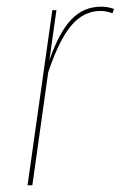

<svg xmlns="http://www.w3.org/2000/svg" viewBox="-20 -548 357 568"><path d="M279.3 -528.3Q298.8 -528.3 317.4 -521.5L312.5 -508.8Q294.9 -515.6 277.8 -515.6Q227.5 -515.6 191.2 -472.9Q154.8 -430.2 122.6 -334L75.7 0H61.5L134.8 -518.1H147L126 -369.6Q154.8 -452.6 191.2 -490.5Q227.5 -528.3 279.3 -528.3Z"/></svg>

Font: Fira Sans Compressed Hair
Style: Italic
Weight: 100
Width: 3
Italic angle: -8°
Designer: Carrois Corporate & Edenspiekermann AG
Foundry: Carrois Corporate GbR & Edenspiekermann AG
Version: Version 4.203;PS 004.203;hotconv 1.0.88;makeotf.lib2.5.64775